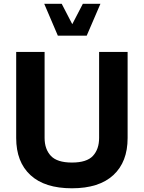

<svg xmlns="http://www.w3.org/2000/svg" viewBox="-20 -988 758 1013"><path d="M213.4 -967.8 285.2 -799.8H437.5L509.8 -967.8H417L361.3 -860.4L305.7 -967.8ZM502.9 -713.9V-260.3Q502.9 -201.2 470.5 -165.8Q438 -130.4 359.6 -130.4Q281.2 -130.4 248.3 -165.8Q215.3 -201.2 215.3 -260.3V-713.9H65.4V-259.8Q65.4 -133.7 140.6 -64.2Q215.8 5.4 359.4 5.4Q502.9 5.4 578.1 -64.2Q653.3 -133.7 653.3 -259.8V-713.9Z"/></svg>

Font: Estedad-FD-VF Thin
Style: Regular
Weight: 100
Designer: Amin Abedi
Version: Version 5.0